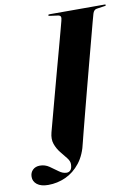

<svg xmlns="http://www.w3.org/2000/svg" viewBox="-169 -763 731 1007"><g transform="rotate(-10 196.0 -260.0)"><path d="M394 -663Q392.5 -659 383 -623Q373.5 -587 358.5 -530.5Q343.5 -474 325.8 -407Q308 -340 290.5 -272.8Q273 -205.5 258 -148.2Q243 -91 233.5 -53.5Q224 -16 222.5 -10Q208.5 56.5 175.5 98.5Q142.5 140.5 98.2 160.5Q54 180.5 5.5 180.5Q-33.5 180.5 -54 164.2Q-74.5 148 -74 123.5Q-74 101.5 -59.5 87.2Q-45 73 -21 73Q5.5 73 28 88.2Q50.5 103.5 70.8 118.8Q91 134 111.5 134Q124 134 132.2 124.8Q140.5 115.5 141 93.5Q141 77 127 59.5Q113 42 96 21Q79 0 69.5 -26.5Q60 -53 69 -87.5Q75.5 -112 88.8 -161.2Q102 -210.5 118.8 -273Q135.5 -335.5 153 -400Q170.5 -464.5 185.8 -520.5Q201 -576.5 210.8 -613.2Q220.5 -650 222 -655.5Q226.5 -671 223.2 -677.8Q220 -684.5 207 -686L166.5 -691.5Q159.5 -692 159.5 -696Q159.5 -700 166.5 -700H460Q465.5 -700 465.5 -696.5Q465.5 -692.5 459 -692L415 -685.5Q400 -683 394 -663Z"/></g></svg>

Font: Fraunces 144pt S000
Style: Bold Italic
Weight: 700
Italic angle: -16°
Version: Version 1.000; ttfautohint (v1.8.3)